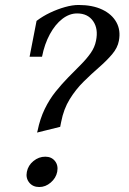

<svg xmlns="http://www.w3.org/2000/svg" viewBox="-20 -736 518 772"><path d="M129 -203 131 -210Q141 -259 160 -298Q179 -337 204 -368Q229 -399 255 -425.5Q281 -452 304.5 -475.5Q328 -499 344.5 -522.5Q361 -546 366 -572Q376 -620 354.5 -651Q333 -682 290 -682Q259 -682 230.5 -660Q202 -638 180.5 -598.5Q159 -559 149 -508H99L127 -652Q152 -671 181.5 -685Q211 -699 241 -707.5Q271 -716 296 -716Q352 -716 391 -697.5Q430 -679 448 -646.5Q466 -614 458 -572Q453 -544 431 -518Q409 -492 378.5 -465.5Q348 -439 316.5 -408Q285 -377 260.5 -337.5Q236 -298 226 -246L222 -226ZM138 16Q112 16 97.5 -2Q83 -20 88 -45Q93 -71 114.5 -88.5Q136 -106 162 -106Q187 -106 201 -88.5Q215 -71 210 -45Q205 -20 184 -2Q163 16 138 16Z"/></svg>

Font: Wittgenstein
Style: Italic
Weight: 400
Italic angle: -11°
Designer: Jörg Drees
Foundry: Jörg Drees
Version: Version 1.500